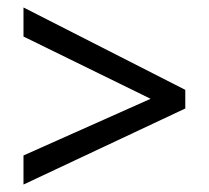

<svg xmlns="http://www.w3.org/2000/svg" viewBox="-20 -617 560 515"><path d="M43 -200 384 -352 43 -519V-597L477 -376V-326L43 -122Z"/></svg>

Font: Noto Sans Khmer SemiCondensed
Style: Regular
Weight: 400
Width: 4
Designer: Danh Hong and the Monotype Design Team
Foundry: Monotype Imaging Inc.
Version: Version 2.004